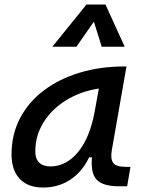

<svg xmlns="http://www.w3.org/2000/svg" viewBox="-20 -815 626 845"><path d="M169.4 10.3Q103 10.3 66.9 -27.8Q30.8 -65.9 30.8 -135.3Q30.8 -223.1 68.1 -294.7Q105.5 -366.2 172.9 -417Q240.2 -467.8 330.6 -495.1Q420.9 -522.5 526.9 -522.5H536.6L472.2 -154.8Q465.3 -115.7 478.3 -98.1Q491.2 -80.6 534.2 -80.6H554.2L539.6 4.9H504.9Q433.1 4.9 405.8 -23.9Q378.4 -52.7 384.8 -122.6H372.1Q342.3 -59.1 289.8 -24.4Q237.3 10.3 169.4 10.3ZM201.2 -82.5Q271.5 -82.5 323.7 -146Q376 -209.5 397 -325.7L415 -425.3Q335 -413.1 271.7 -374.3Q208.5 -335.4 171.9 -277.1Q135.3 -218.8 135.3 -147.5Q135.3 -116.2 152.6 -99.4Q169.9 -82.5 201.2 -82.5ZM444.3 -794.9 528.8 -609.4H427.7L393.1 -719.7L316.4 -609.4H210.4L360.4 -794.9Z"/></svg>

Font: Cascadia Code NF
Style: Italic
Weight: 400
Italic angle: -10°
Monospace: yes
Designer: Aaron Bell
Foundry: Saja Typeworks
Version: Version 2404.023; ttfautohint (v1.8.4)